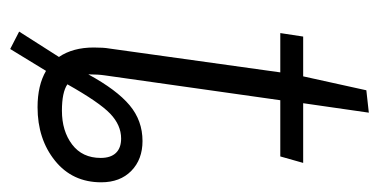

<svg xmlns="http://www.w3.org/2000/svg" viewBox="-208 -488 761 386"><g transform="rotate(90 173.0 -294.5)"><path d="M346 -117Q346 -59 302.5 -24Q259 11 195 11Q151 11 122 -6L78 66L43 48L94 -32Q75 -60 75 -102Q75 -122 77 -133L125 -477H46L53 -523H133L161 -650L206 -655L187 -523H307L294 -477H181L131 -124Q129 -111 129 -91Q160 -148 191 -174Q222 -200 263 -200Q300 -200 323 -177.5Q346 -155 346 -117ZM297 -116Q297 -136 287 -146.5Q277 -157 258 -157Q231 -157 208 -135Q185 -113 149 -49Q165 -38 202 -38Q243 -38 270 -58.5Q297 -79 297 -116Z"/></g></svg>

Font: Fira Sans Condensed Light
Style: Italic
Weight: 300
Width: 3
Italic angle: -8°
Designer: Carrois Corporate & Edenspiekermann AG
Foundry: Carrois Corporate GbR & Edenspiekermann AG
Version: Version 4.203